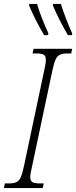

<svg xmlns="http://www.w3.org/2000/svg" viewBox="-42 -964 390 984"><path d="M-22 0 -17 -24H4Q27 -24 41 -30Q55 -36 63.5 -54Q72 -72 80 -109L185 -605Q189 -623 191 -635.5Q193 -648 193 -657Q193 -678 181.5 -684Q170 -690 145 -690H125L130 -714H328L323 -690H303Q280 -690 266 -684Q252 -678 243.5 -660Q235 -642 227 -605L122 -110Q118 -92 115.5 -79Q113 -66 113 -57Q113 -36 125 -30Q137 -24 161 -24H182L177 0ZM306 -784Q259 -864 229 -936L230 -944H270Q279 -914 295 -872Q311 -830 328 -793L327 -784ZM184 -784Q137 -864 107 -936L108 -944H148Q156 -914 172.5 -872Q189 -830 206 -793L204 -784Z"/></svg>

Font: Noto Serif ExtraCondensed ExtraLight
Style: Italic
Weight: 200
Width: 2
Italic angle: -12°
Designer: Monotype Design Team
Foundry: Monotype Imaging Inc.
Version: Version 2.014; ttfautohint (v1.8.4.7-5d5b)